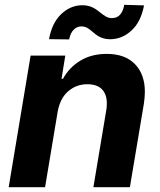

<svg xmlns="http://www.w3.org/2000/svg" viewBox="-20 -776 662 796"><path d="M266.7 -612.6 183.2 -613.6Q195.7 -681.8 234 -717.7Q272.7 -754.3 321.4 -754.3Q334.9 -754.3 345.7 -751.6Q356.5 -748.9 365.4 -744.5Q374.3 -740.1 381.7 -734.6Q389.2 -729 396.3 -723.4Q407.3 -714.5 418.7 -707.7Q430 -701 444.2 -701Q466.6 -701 479 -716.6Q491.5 -732.2 495 -756L577.1 -753.6Q564.3 -685.7 525.9 -650.2Q487.9 -614.3 438.2 -613.3Q424.4 -613.3 413.4 -615.9Q402.3 -618.6 393.5 -623Q384.6 -627.5 377.3 -633Q370 -638.5 363.6 -644.2Q353.3 -653.4 342.5 -660Q331.7 -666.5 316.8 -666.5Q299.4 -666.5 285.7 -653.1Q272 -639.6 266.7 -612.6ZM518.5 0H367.2L420.8 -320.3Q422.9 -334.5 422.9 -347.3Q422.9 -384.9 402.7 -405.9Q382.5 -426.8 341.6 -426.8Q297.6 -426.8 264.2 -398.8Q230.5 -371.1 219.5 -315.3L166.9 0H16L106.9 -545.5H250.7L235.1 -449.2H241.1Q266 -495.7 312.5 -524.1Q359 -552.6 422.6 -552.6Q498.2 -552.6 539.4 -510.3Q580.6 -468 580.6 -395.2Q580.6 -383.9 579.5 -372Q578.5 -360.1 576.7 -347.3Z"/></svg>

Font: Linik Sans
Style: Bold Italic
Weight: 700
Italic angle: 9°
Designer: Fonts by Rasmus Andersson / Changes by Cristiano Sobral with parts from Marc Monis
Foundry: rsms
Version: Version 3.020; ttfautohint (v1.6)